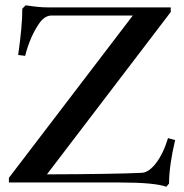

<svg xmlns="http://www.w3.org/2000/svg" viewBox="-20 -691 697 727"><path d="M609.9 16.1Q564.5 0 434.6 0H13.7V-17.6L482.9 -632.3H175.8Q150.9 -632.3 131.3 -606.4Q94.7 -555.7 75.2 -479.5L48.8 -482.9Q64.5 -592.3 64.5 -658.2L77.1 -670.9Q128.4 -663.1 156.7 -663.1H626.5V-645.5L157.7 -30.8Q414.1 -31.7 516.1 -36.6Q543.5 -37.6 571 -73.7Q598.6 -109.9 616.2 -168L643.1 -160.6Q620.1 -62.5 620.1 3.9Z"/></svg>

Font: Elstob Medium
Style: Regular
Weight: 500
Designer: Peter S. Baker
Version: Version 1.015